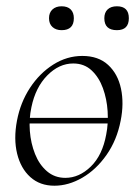

<svg xmlns="http://www.w3.org/2000/svg" viewBox="-20 -577 436 611"><path d="M62 -184V-202H343V-184ZM153 14Q107 14 76.5 -13.5Q46 -41 34.5 -88Q23 -135 34 -193Q45 -251 75.5 -297.5Q106 -344 149.5 -371.5Q193 -399 242 -399Q293 -399 324 -370.5Q355 -342 365 -295Q375 -248 364 -193Q352 -131 319 -84Q286 -37 242 -11.5Q198 14 153 14ZM188 -11Q232 -11 269 -47Q306 -83 318 -149Q325 -184 322.5 -223Q320 -262 307.5 -296.5Q295 -331 271.5 -353Q248 -375 213 -375Q168 -375 130.5 -337Q93 -299 80 -236Q72 -199 75 -160Q78 -121 91.5 -87Q105 -53 129.5 -32Q154 -11 188 -11ZM176 -481Q158 -481 147 -491Q136 -501 136 -519Q136 -537 147 -547Q158 -557 176 -557Q195 -557 205 -547Q215 -537 215 -519Q215 -481 176 -481ZM352 -481Q312 -481 312 -519Q312 -537 322.5 -547Q333 -557 352 -557Q390 -557 390 -519Q390 -481 352 -481Z"/></svg>

Font: Cormorant Light
Style: Italic
Weight: 300
Italic angle: -10°
Designer: Christian Thalmann (Catharsis Fonts)
Foundry: Catharsis Fonts
Version: Version 4.000